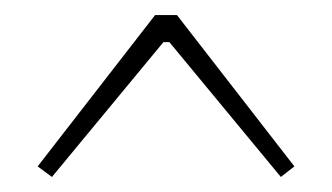

<svg xmlns="http://www.w3.org/2000/svg" viewBox="-20 -602 441 255"><path d="M215 -582H186L30 -381L49 -367L197 -546H205L353 -367L371 -381Z"/></svg>

Font: Exo 2 Extra Light
Style: Regular
Weight: 250
Designer: Natanael Gama
Version: Version 1.001;PS 001.001;hotconv 1.0.88;makeotf.lib2.5.64775